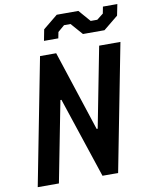

<svg xmlns="http://www.w3.org/2000/svg" viewBox="-100 -1017 852 1089"><g transform="rotate(-10 326.0 -472.0)"><path d="M27.5 0H149.5L240 -464.5H246L400.5 0H490.5L632.5 -730H510L420 -267.5H414L262.5 -730H169.5ZM206.5 -811H289L296 -846.5L334 -879H371.5L431 -811H555L639.5 -880L652.5 -944.5H569.5L562 -905.5L525 -876.5H487L428 -944.5H303.5L219 -875.5Z"/></g></svg>

Font: Monaspace Krypton SemiBold
Style: Italic
Weight: 600
Italic angle: -11°
Designer: Riley Cran & the Lettermatic Team
Foundry: Lettermatic
Version: Version 1.101 (Monaspace Krypton)